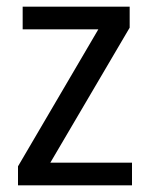

<svg xmlns="http://www.w3.org/2000/svg" viewBox="-20 -556 449 576"><path d="M376 0V-68H131L369 -473V-536H48V-468H275L34 -57V0Z"/></svg>

Font: Noto Sans Sinhala UI SemiCondensed
Style: Regular
Weight: 400
Width: 4
Designer: Jelle Bosma - Monotype Design Team
Foundry: Monotype Imaging Inc.
Version: Version 2.006